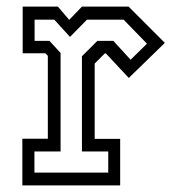

<svg xmlns="http://www.w3.org/2000/svg" viewBox="-20 -560 523 580"><path d="M47.5 0V-141H124.5V-391.5L117 -399H48.5V-540H155L189 -500L227.5 -540H368.5L478 -430.5L369 -324.5L300 -398.5H296.5L266 -368V-140.5H343V0ZM84 -38.5H307V-102.5H227.5V-390L274 -436.5H322.5L374.5 -379.5L424 -428L353.5 -500.5H242.5L191.5 -448.5L144 -500.5H84.5V-436.5H129.5L163 -400V-102.5H84Z"/></svg>

Font: Tourney Condensed
Style: Regular
Weight: 400
Width: 3
Designer: Tyler Finck
Foundry: Etcetera Type Co
Version: Version 1.010; ttfautohint (v1.8.3)